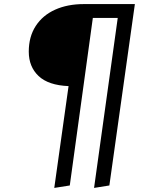

<svg xmlns="http://www.w3.org/2000/svg" viewBox="-20 -708 763 941"><path d="M641 -688 516 201 441 213 557 -620H435L322 201L246 213L316 -286Q217 -290 169 -335.5Q121 -381 121 -455Q121 -528 155 -580.5Q189 -633 250 -660.5Q311 -688 391 -688Z"/></svg>

Font: FiraGO Book
Style: Italic
Weight: 350
Italic angle: -8°
Designer: bBox Type GmbH
Foundry: bBox Type GmbH
Version: Version 1.001